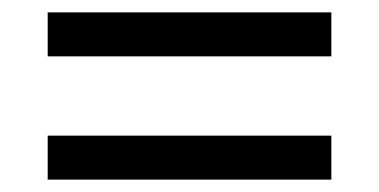

<svg xmlns="http://www.w3.org/2000/svg" viewBox="-20 -507 612 310"><path d="M57 -217V-288H515V-217ZM57 -416V-487H515V-416Z"/></svg>

Font: Noto Sans Malayalam
Style: Regular
Weight: 400
Designer: Jelle Bosma - Monotype Design Team
Foundry: Monotype Imaging Inc.
Version: Version 2.103